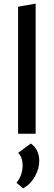

<svg xmlns="http://www.w3.org/2000/svg" viewBox="-20 -739 296 1061"><path d="M80 0V-702L177 -719V0ZM108 302 71 271Q88 251 96.5 226Q105 201 105 177Q105 153 98.5 134.5Q92 116 80 106L150 54Q175 71 186 96.5Q197 122 197 150Q197 193 173 236Q149 279 108 302Z"/></svg>

Font: Ysabeau Office SemiBold
Style: Regular
Weight: 600
Designer: Christian Thalmann (Catharsis Fonts)
Version: Version 2.001;gftools[0.9.30]; featfreeze: tnum,lnum,ss02